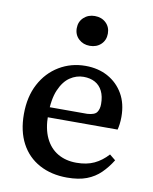

<svg xmlns="http://www.w3.org/2000/svg" viewBox="-83 -787 687 863"><g transform="rotate(10 260.5 -355.5)"><path d="M282 13Q210 13 155.5 -16.5Q101 -46 71.5 -101.5Q42 -157 42 -235Q42 -314 73 -372.5Q104 -431 158 -463.5Q212 -496 278 -496Q336 -496 380.5 -471.5Q425 -447 450.5 -403Q476 -359 476 -298Q476 -281 474 -265.5Q472 -250 469 -239H94V-285H322Q356 -287 366 -301.5Q376 -316 376 -339Q376 -374 364 -398Q352 -422 330 -434Q308 -446 278 -446Q245 -446 216 -426.5Q187 -407 168.5 -364Q150 -321 150 -249Q150 -187 170 -145Q190 -103 226.5 -81.5Q263 -60 312 -60Q359 -60 393 -76Q427 -92 455 -123L482 -101Q461 -67 434.5 -41Q408 -15 371.5 -1Q335 13 282 13ZM280 -588Q250 -588 229.5 -607Q209 -626 209 -656Q209 -686 229.5 -705Q250 -724 280 -724Q311 -724 331 -705Q351 -686 351 -656Q351 -626 331 -607Q311 -588 280 -588Z"/></g></svg>

Font: Source Serif 4 18pt Medium
Style: Regular
Weight: 500
Designer: Frank Grießhammer
Foundry: Adobe Systems Incorporated
Version: Version 4.004;hotconv 1.0.116;makeotfexe 2.5.65601